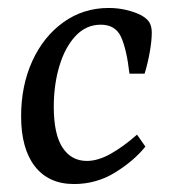

<svg xmlns="http://www.w3.org/2000/svg" viewBox="-20 -449 432 482"><path d="M166 13Q102 13 67.5 -31.5Q33 -76 33 -157Q33 -234 61 -295.5Q89 -357 139 -393Q189 -429 253 -429Q276 -429 297 -424Q318 -419 334 -411Q350 -402 355.5 -392Q361 -382 361 -367Q361 -347 356 -318.5Q351 -290 343 -264H305Q298 -325 284 -356Q270 -387 233 -387Q196 -387 169.5 -358.5Q143 -330 129 -283Q115 -236 115 -181Q115 -112 137 -78.5Q159 -45 198 -45Q226 -45 258 -63Q290 -81 324 -111L345 -81Q316 -45 269 -16Q222 13 166 13Z"/></svg>

Font: Yrsa
Style: Italic
Weight: 400
Italic angle: -7.10001°
Designer: Anna Giedrys (Yrsa+Rasa design), David Brezina (Yrsa art-direction, Rasa art-direction, design)
Foundry: Rosetta Type Foundry
Version: Version 2.004